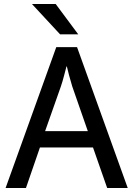

<svg xmlns="http://www.w3.org/2000/svg" viewBox="-20 -942 668 962"><path d="M180 -203 110 0H8L262 -706H366L620 0H517L446 -203ZM285 -509 206 -285H420L342 -509Q335 -532 326 -565Q317 -598 315 -609H313Q310 -598 301.5 -565Q293 -532 285 -509ZM372 -770H281L140 -922H259Z"/></svg>

Font: Museo Sans Medium
Style: Regular
Weight: 500
Designer: Jos Buivenga
Foundry: Jos Buivenga & Rosetta Type Foundry (extension, remastering)
Version: Version 3.600;PS 1.000;hotconv 1.0.88;makeotf.lib2.5.647800;